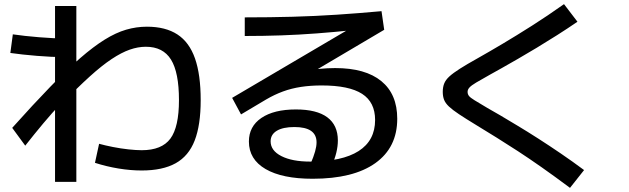

<svg xmlns="http://www.w3.org/2000/svg" viewBox="-20 -814 3040 928"><path d="M246 65V-785H349V65ZM288 -538Q261 -538 228 -539.5Q195 -541 159 -544Q123 -547 90 -550.5Q57 -554 30 -558L42 -648Q68 -644 101 -640.5Q134 -637 169.5 -634Q205 -631 238 -629.5Q271 -628 298 -628ZM665 10Q611 10 553 0.5Q495 -9 439 -27L459 -119Q488 -111 526 -103.5Q564 -96 601 -92Q638 -88 665 -88Q762 -88 803.5 -144Q845 -200 845 -330Q845 -464 806.5 -526Q768 -588 685 -588Q647 -588 607 -574Q567 -560 519.5 -528.5Q472 -497 413.5 -444Q355 -391 279 -313H274Q233 -270 189.5 -218Q146 -166 102 -110L39 -196Q142 -311 222.5 -394Q303 -477 367.5 -533Q432 -589 486 -622.5Q540 -656 589.5 -670.5Q639 -685 690 -685Q780 -685 837.5 -647.5Q895 -610 922.5 -531.5Q950 -453 950 -330Q950 -210 921 -135Q892 -60 829 -25Q766 10 665 10Z M1491 50Q1344 50 1263.5 3Q1183 -44 1183 -130Q1183 -203 1243.5 -244Q1304 -285 1410 -285Q1511 -285 1562 -247Q1613 -209 1613 -135Q1613 -107 1605.5 -76Q1598 -45 1582 -10L1481 -22Q1496 -57 1503 -82Q1510 -107 1510 -126Q1510 -200 1403 -200Q1348 -200 1318 -182Q1288 -164 1288 -131Q1288 -86 1340 -59.5Q1392 -33 1479 -33Q1634 -33 1713.5 -84Q1793 -135 1793 -234Q1793 -320 1730 -360.5Q1667 -401 1535 -401Q1481 -401 1435 -394Q1389 -387 1348 -372Q1307 -357 1266 -333L1145 -261L1102 -341L1685 -684L1683 -668Q1596 -659 1510.5 -652.5Q1425 -646 1339 -643Q1253 -640 1163 -640V-730Q1285 -730 1394 -733Q1503 -736 1608.5 -743Q1714 -750 1824 -760L1837 -670L1343 -378L1293 -428Q1325 -441 1363 -451.5Q1401 -462 1441.5 -469.5Q1482 -477 1522.5 -481Q1563 -485 1600 -485Q1746 -485 1823 -422Q1900 -359 1900 -240Q1900 -101 1794 -25.5Q1688 50 1491 50Z M2735 94Q2660 38 2598 -5.5Q2536 -49 2483 -83.5Q2430 -118 2381 -148.5Q2332 -179 2281 -210Q2230 -241 2198.5 -262Q2167 -283 2150 -299Q2133 -315 2126.5 -331.5Q2120 -348 2120 -370Q2120 -393 2127 -410.5Q2134 -428 2152 -444.5Q2170 -461 2203 -482Q2236 -503 2288 -532Q2343 -563 2409.5 -602.5Q2476 -642 2551.5 -690Q2627 -738 2706 -794L2771 -709Q2723 -676 2672.5 -644Q2622 -612 2574 -583Q2526 -554 2482.5 -529Q2439 -504 2404.5 -484.5Q2370 -465 2348 -453Q2305 -429 2281.5 -415Q2258 -401 2249 -391Q2240 -381 2240 -370Q2240 -359 2246.5 -350.5Q2253 -342 2273.5 -329.5Q2294 -317 2336 -292Q2360 -279 2397 -257Q2434 -235 2481.5 -206.5Q2529 -178 2582 -144Q2635 -110 2691.5 -71.5Q2748 -33 2803 8Z"/></svg>

Font: M PLUS 2 Medium
Style: Regular
Weight: 500
Designer: Coji Morishita
Foundry: UNDERFOREST DESIGN
Version: Version 1.001